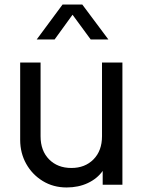

<svg xmlns="http://www.w3.org/2000/svg" viewBox="-20 -815 639 847"><path d="M274 12Q215 12 168.5 -16.5Q122 -45 95.5 -92.5Q69 -140 69 -198V-539H159V-214Q159 -150 196.5 -112Q234 -74 295 -74Q355 -74 392.5 -112Q430 -150 430 -214V-539H520V0H433V-61Q409 -27 367.5 -7.5Q326 12 274 12ZM256 -795H343L458 -641H380L300 -750L221 -641H142Z"/></svg>

Font: Plus Jakarta Text
Style: Regular
Weight: 400
Designer: Gumpita Rahayu
Foundry: Tokotype Studio
Version: Version 1.000